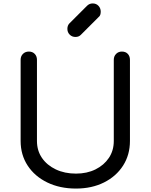

<svg xmlns="http://www.w3.org/2000/svg" viewBox="-20 -1081 876 1117"><path d="M422 16Q328 16 255 -19.5Q182 -55 141 -117.5Q100 -180 100 -261V-733Q100 -754 113.5 -767.5Q127 -781 148 -781Q169 -781 182 -767.5Q195 -754 195 -733V-261Q195 -205 224 -162.5Q253 -120 304.5 -95.5Q356 -71 422 -71Q486 -71 535.5 -95.5Q585 -120 613.5 -162.5Q642 -205 642 -261V-733Q642 -754 655.5 -767.5Q669 -781 689 -781Q711 -781 723.5 -767.5Q736 -754 736 -733V-261Q736 -180 696 -117.5Q656 -55 585 -19.5Q514 16 422 16ZM419 -866Q399 -866 385.5 -879.5Q372 -893 372 -913Q372 -932 383 -944L486 -1047Q500 -1061 519 -1061Q540 -1061 553 -1047Q566 -1033 566 -1013Q566 -1004 563.5 -995.5Q561 -987 553 -981L451 -879Q439 -866 419 -866Z"/></svg>

Font: Comfortaa SemiBold
Style: Regular
Weight: 600
Designer: Johan Aakerlund
Foundry: Johan Aakerlund
Version: Version 3.104; ttfautohint (v1.8.1.43-b0c9)